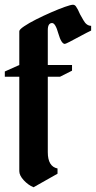

<svg xmlns="http://www.w3.org/2000/svg" viewBox="-31 -789 404 809"><path d="M-10.7 -487.8 50.3 -515.1V-657.2Q50.3 -664.6 70.6 -678.2Q90.8 -691.9 121.3 -707.3Q151.9 -722.7 184.3 -736.8Q216.8 -751 242.2 -760Q267.6 -769 276.4 -769Q284.2 -769 289.3 -761.5Q294.4 -753.9 297.4 -748L306.2 -729L320.3 -704.1Q333.5 -680.2 353 -680.2V-660.2Q345.2 -656.7 334.5 -651.1Q323.7 -645.5 310.1 -638.2Q247.6 -604 242.2 -604Q227.5 -604 214.8 -647.9Q202.6 -691.9 188.5 -691.9Q170.4 -691.9 170.4 -662.1V-515.1H272.5V-491.2L222.2 -465.8H170.4V-147.9Q170.4 -87.4 211.4 -79.1V-57.1L110.4 0Q88.4 -8.8 69.3 -29.3Q50.3 -49.8 50.3 -67.9V-465.8H-10.7Z"/></svg>

Font: Bokor
Style: Regular
Weight: 400
Designer: Danh Hong
Foundry: Danh Hong
Version: Version 8.002; ttfautohint (v1.8.3)